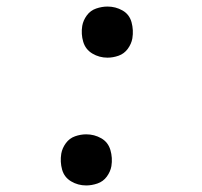

<svg xmlns="http://www.w3.org/2000/svg" viewBox="-20 -558 616 586"><path d="M308 -382Q325 -382 342 -388Q359 -394 370 -409Q381 -424 384 -441Q388 -466 381.5 -490Q375 -514 354 -526Q333 -538 308 -538Q291 -538 273.5 -532Q256 -526 245 -511Q234 -496 231 -479Q227 -454 234 -430.5Q241 -407 262 -394.5Q283 -382 308 -382ZM243 8Q260 8 277.5 2Q295 -4 306 -19Q317 -34 320 -51Q324 -76 317 -100Q310 -124 289 -136Q268 -148 243 -148Q226 -148 209 -142Q192 -136 181 -121Q170 -106 167 -89Q163 -64 169.5 -40.5Q176 -17 197 -4.5Q218 8 243 8Z"/></svg>

Font: Iosevka Sparkle Oblique
Style: Regular
Weight: 400
Italic angle: -9°
Designer: Belleve Invis
Foundry: Belleve Invis
Version: Version 4.5.0; ttfautohint (v1.8.3)